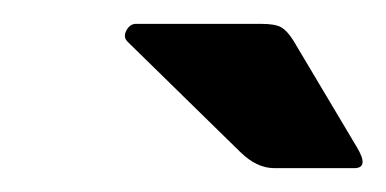

<svg xmlns="http://www.w3.org/2000/svg" viewBox="-20 -666 324 161"><path d="M210 -525Q195 -525 181 -539L87 -631Q83 -635 86 -640.5Q89 -646 94 -646H199Q211 -646 216 -643Q221 -640 226 -632L279 -543Q290 -525 277 -525Z"/></svg>

Font: Glory Thin ExtraBold
Style: Italic
Weight: 800
Italic angle: -12°
Version: Version 1.011